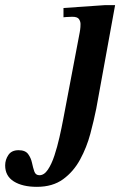

<svg xmlns="http://www.w3.org/2000/svg" viewBox="-183 -496 504 744"><path d="M-40 228Q-96 228 -129.5 207Q-163 186 -163 145Q-163 123 -150.5 104.5Q-138 86 -111 86Q-85 86 -74 101Q-63 116 -59 135Q-55 154 -50 168.5Q-45 183 -30 183Q-12 183 2.5 161.5Q17 140 28 106.5Q39 73 47.5 35.5Q56 -2 62 -34L126 -371Q126 -371 127.5 -380.5Q129 -390 129 -403Q129 -413 123 -422Q117 -431 97 -431Q84 -431 73.5 -430Q63 -429 63 -429V-465L222 -476H263L190 -75Q181 -30 167 22.5Q153 75 127.5 122Q102 169 61.5 198.5Q21 228 -40 228Z"/></svg>

Font: STIX Two Text SemiBold
Style: Italic
Weight: 600
Italic angle: -12°
Designer: Ross Mills, John Hudson & Paul Hanslow, Tiro Typeworks Ltd; with prior portions MicroPress Inc. and Coen Hoffman, Elsevi
Foundry: Tiro Typeworks Ltd
Version: Version 2.13 b171